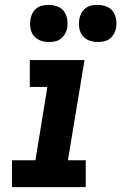

<svg xmlns="http://www.w3.org/2000/svg" viewBox="-20 -766 496 786"><path d="M29 0V-110H125L174 -410H102V-520H326L258 -110H331V0ZM380 -594Q361 -594 344.5 -600.5Q328 -607 317.5 -620.5Q307 -634 304.5 -652Q302 -670 305 -689Q307 -701 313.5 -713Q320 -725 331 -733Q342 -741 354.5 -743.5Q367 -746 380 -746Q398 -746 415 -739.5Q432 -733 442 -719.5Q452 -706 455 -688Q458 -670 455 -651Q453 -639 446 -627Q439 -615 428.5 -607Q418 -599 405 -596.5Q392 -594 380 -594ZM180 -594Q161 -594 144.5 -600.5Q128 -607 117.5 -620.5Q107 -634 104.5 -652Q102 -670 105 -689Q107 -701 113.5 -713Q120 -725 131 -733Q142 -741 154.5 -743.5Q167 -746 180 -746Q198 -746 215 -739.5Q232 -733 242 -719.5Q252 -706 255 -688Q258 -670 255 -651Q253 -639 246 -627Q239 -615 228.5 -607Q218 -599 205 -596.5Q192 -594 180 -594Z"/></svg>

Font: Iosevka Etoile XBdObl
Style: Regular
Weight: 800
Italic angle: -9°
Designer: Belleve Invis
Foundry: Belleve Invis
Version: Version 15.5.2; ttfautohint (v1.8.4)